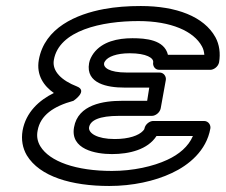

<svg xmlns="http://www.w3.org/2000/svg" viewBox="-20 -583 750 638"><path d="M500 -131H621C606 -96 575 -70 536 -52C489 -30 422 -15 352 -15C233 -15 145 -46 114 -97C105 -112 101 -129 105 -149C114 -200 158 -230 224 -248C224 -248 274 -281 235 -296C186 -315 152 -346 159 -384C176 -482 318 -513 440 -513C549 -513 624 -479 651 -429C656 -420 658 -411 659 -401H538C526 -451 464 -456 420 -456C371 -456 320 -445 291 -406C284 -396 278 -385 276 -373C264 -305 338 -292 392 -292H476L469 -248H385C325 -248 239 -236 226 -160C213 -87 297 -71 352 -71C410 -71 471 -86 500 -131ZM376 -198H485C496 -198 511 -208 514 -223L531 -317C533 -328 525 -342 510 -342H401C342 -342 323 -359 326 -373C326 -375 327 -377 330 -381C339 -394 366 -406 411 -406C467 -406 491 -390 489 -376C487 -365 494 -351 509 -351H679C690 -351 705 -361 708 -376C713 -406 709 -435 696 -459C658 -528 566 -563 448 -563C404 -563 364 -560 326 -553C234 -536 128 -491 109 -384C100 -333 126 -297 159 -274C110 -250 66 -210 55 -149C50 -119 55 -91 69 -67C112 4 218 35 343 35C420 35 494 19 551 -8C607 -34 666 -82 679 -156C681 -167 673 -181 658 -181H489C478 -181 463 -171 460 -156C460 -154 458 -151 455 -148C441 -133 409 -121 361 -121C302 -121 273 -141 276 -160C280 -183 309 -198 376 -198Z"/></svg>

Font: Asimov
Style: XWidOuIt
Weight: 500
Designer: Google
Version: Version 2.000980; 2014